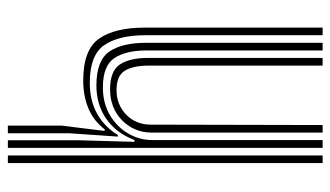

<svg xmlns="http://www.w3.org/2000/svg" viewBox="-196 -644 840 488"><g transform="rotate(-90 224.0 -400.0)"><path d="M378.5 0V-450Q378.5 -518.5 353.2 -555.1Q328 -591.8 257.5 -591.8Q212.2 -591.8 178.9 -573.1Q145.5 -554.5 125 -520.5H120.8L129.2 -642V-800H148.8V-663.8L135.2 -554H139.2Q161.2 -582.5 193 -595.5Q224.8 -608.5 263 -608.5Q341.8 -608.5 369.8 -568.2Q397.8 -528 397.8 -453V0ZM53.5 0V-800H72.8V0ZM92.2 0V-800H111.5V-619.8L107.5 -478.2H112.2Q129.2 -524 165.6 -549.6Q202 -575.2 251.8 -575Q315 -574.5 337.1 -541.9Q359.2 -509.2 359.2 -449V0H339.8V-446.8Q339.8 -500.5 320.2 -529.5Q300.8 -558.5 245.8 -558.5Q205.2 -558.5 175.1 -540.5Q145 -522.5 128.5 -493.9Q112 -465.2 112 -433.2V0ZM131 0V-434.5Q131 -478.5 161.9 -509.4Q192.8 -540.2 241.2 -540.2Q288 -540.2 304.4 -514.9Q320.8 -489.5 320.8 -443.8V0H301.2V-442.8Q301.2 -481 288.5 -502.4Q275.8 -523.8 238.8 -523.8Q202.2 -523.8 176.8 -499.4Q151.2 -475 151.2 -436L150.2 0Z"/></g></svg>

Font: Big Shoulders Inline Text SemiBold
Style: Regular
Weight: 600
Designer: Patric King
Foundry: XO Type Co
Version: Version 1.000